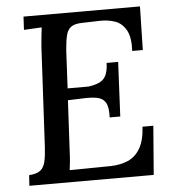

<svg xmlns="http://www.w3.org/2000/svg" viewBox="-51 -747 722 795"><g transform="rotate(-5 310.0 -350.0)"><path d="M560 -700 556 -519H512Q515 -576 498 -606Q481 -636 452 -646Q423 -656 388 -655L319 -653Q287 -653 271 -642.5Q255 -632 249 -608.5Q243 -585 240 -545L232 -388H319Q347 -392 365 -400.5Q383 -409 392 -427.5Q401 -446 402 -479H450L439 -253H395Q397 -296 385.5 -315Q374 -334 349 -338.5Q324 -343 287 -341L229 -339L218 -131Q217 -104 215 -83.5Q213 -63 211 -50L383 -52Q422 -53 453.5 -66.5Q485 -80 504.5 -113Q524 -146 527 -203H572L556 0H39L42 -44Q74 -46 89 -58Q104 -70 109.5 -94Q115 -118 117 -155L139 -571Q141 -593 143 -613.5Q145 -634 147 -649Q130 -648 109.5 -647Q89 -646 73 -645L76 -700Z"/></g></svg>

Font: Lora Medium
Style: Italic
Weight: 500
Italic angle: -3°
Designer: Olga Karpushina, Alexei Vanyashin (Cyrillic)
Foundry: Cyreal
Version: Version 3.004